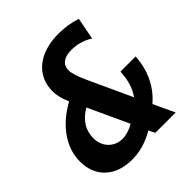

<svg xmlns="http://www.w3.org/2000/svg" viewBox="-221 -878 1028 1028"><g transform="rotate(-45 293.0 -364.0)"><path d="M189 14.2Q144 14.2 105.7 1.5Q67.4 -11.2 39.1 -37.6Q10.3 -64.5 -2.9 -100.3Q-16.1 -136.2 -16.1 -176.8Q-16.1 -255.4 32.2 -325.2Q57.1 -360.8 91.1 -390.4Q125 -419.9 170.9 -445.8Q164.1 -460.9 159.9 -473.1Q155.8 -485.4 152.3 -498.5Q149.4 -510.3 147.7 -521Q146 -531.7 146 -545.9Q146 -588.9 162.1 -625.5Q178.2 -662.1 210.9 -689Q243.2 -715.3 288.1 -728.8Q333 -742.2 387.7 -742.2Q405.8 -742.2 422.4 -740.7Q439 -739.3 455.6 -736.8Q471.7 -734.4 487.3 -730.5Q502.9 -726.6 520 -721.2L496.1 -596.2Q469.7 -613.3 438.5 -622.6Q422.9 -627.4 407 -629.6Q391.1 -631.8 375.5 -631.8Q352.1 -631.8 335.9 -627.4Q319.8 -623 309.1 -614.7Q286.1 -597.2 286.1 -565.4Q286.1 -547.9 295.4 -520Q300.8 -502.9 307.4 -487.3Q314 -471.7 324.2 -449.2L432.1 -214.8Q452.6 -243.2 464.4 -280.8Q475.6 -317.4 478 -363.8H592.8Q587.9 -287.6 558.1 -226.1Q528.8 -165 476.1 -120.1L532.2 0H377.9L360.8 -35.2Q339.8 -22.9 318.6 -13.7Q297.4 -4.4 275.4 2Q232.4 14.2 189 14.2ZM231 -101.1Q251.5 -101.1 274.4 -107.9Q285.6 -111.3 296.6 -116.2Q307.6 -121.1 318.8 -127.9L212.9 -356.9Q168.5 -331.1 146 -295.4Q134.3 -276.9 128.7 -256.1Q123 -235.4 123 -214.8Q123 -190.9 130.6 -170.2Q138.2 -149.4 153.8 -133.3Q169.4 -117.2 189.2 -109.1Q209 -101.1 231 -101.1Z"/></g></svg>

Font: Hack
Style: Bold Italic
Weight: 700
Italic angle: -11°
Monospace: yes
Designer: Christopher Simpkins
Foundry: Christopher Simpkins
Version: Version 2.017; ttfautohint (v1.4.1) -l 4 -r 80 -G 350 -x 0 -